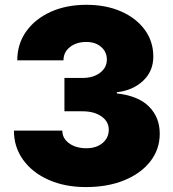

<svg xmlns="http://www.w3.org/2000/svg" viewBox="-20 -757 709 787"><path d="M332 9.8Q246.1 9.8 179.4 -19.8Q112.8 -49.3 75 -101.6Q37.1 -153.8 37.1 -221.7H235.4Q235.4 -189.9 263.2 -169.7Q291 -149.4 334 -149.4Q375 -149.4 400.4 -170.7Q425.8 -191.9 425.8 -225.6Q425.8 -258.8 396 -279.8Q366.2 -300.8 318.4 -300.8H244.1V-437.5H318.4Q362.3 -437.5 390.1 -458.7Q418 -480 418 -512.7Q418 -544.4 394.5 -564.7Q371.1 -585 334 -585Q293 -585 266.6 -564Q240.2 -543 240.2 -509.8H50.8Q50.8 -576.7 87.2 -627.9Q123.5 -679.2 187.5 -708.3Q251.5 -737.3 334 -737.3Q414.6 -737.3 476.6 -710Q538.6 -682.6 573.5 -634.8Q608.4 -586.9 608.4 -525.4Q608.4 -464.8 566.2 -425.5Q523.9 -386.2 459 -378.9V-374Q546.9 -364.3 590.8 -320.1Q634.8 -275.9 634.8 -209Q634.8 -145 596.2 -95.5Q557.6 -45.9 489.5 -18.1Q421.4 9.8 332 9.8Z"/></svg>

Font: Inter Black
Style: Regular
Weight: 900
Designer: Rasmus Andersson
Foundry: rsms
Version: Version 4.000;git-a52131595